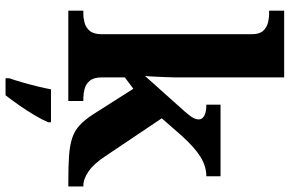

<svg xmlns="http://www.w3.org/2000/svg" viewBox="-192 -608 1021 676"><g transform="rotate(90 318.0 -269.5)"><path d="M17 0V-53H29Q44 -53 60.5 -57.5Q77 -62 88.5 -76Q100 -90 100 -118V-646Q100 -673 88 -686Q76 -699 59.5 -703Q43 -707 29 -707H17V-760H252V-374Q252 -361 251 -343Q250 -325 249.5 -308.5Q249 -292 248 -281Q247 -270 247 -270L373 -411Q384 -424 390 -432.5Q396 -441 398 -447.5Q400 -454 400 -459Q400 -472 386.5 -479Q373 -486 348 -486V-536H600V-486Q583 -486 566 -481Q549 -476 532 -465.5Q515 -455 497 -439Q479 -423 459 -401L396 -329L529 -131Q555 -91 582 -72Q609 -53 633 -53H636V0H622Q567 0 529.5 -2.5Q492 -5 466 -13.5Q440 -22 420.5 -40Q401 -58 381 -89L292 -229L252 -199V-118Q252 -90 263.5 -76Q275 -62 292 -57.5Q309 -53 323 -53H335V0ZM255 208Q262 188 269.5 162Q277 136 283.5 109.5Q290 83 294 61H410V71Q401 92 385 119Q369 146 350.5 172.5Q332 199 315 221H255Z"/></g></svg>

Font: Noto Serif Gujarati
Style: Bold
Weight: 700
Version: Version 2.102